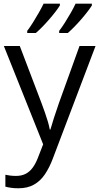

<svg xmlns="http://www.w3.org/2000/svg" viewBox="-20 -786 541 1047"><path d="M1 -535.2H87.9L206.1 -224.6Q216.3 -197.3 225.1 -172.1Q233.9 -147 240.7 -124Q247.6 -101.1 251.5 -79.6H254.9Q261.7 -104 274.4 -143.8Q287.1 -183.6 301.8 -225.1L413.6 -535.2H501L268.1 78.6Q249.5 127.9 224.9 164.6Q200.2 201.2 165 220.9Q129.9 240.7 80.1 240.7Q57.1 240.7 39.6 238Q22 235.4 9.3 231.9V167Q20 169.4 35.4 171.4Q50.8 173.3 67.4 173.3Q97.7 173.3 119.9 161.9Q142.1 150.4 158.2 128.4Q174.3 106.4 186 76.2L215.3 1ZM481 -766.1V-756.3Q472.7 -742.7 457.5 -722.9Q442.4 -703.1 423.6 -681.4Q404.8 -659.7 385.5 -639.9Q366.2 -620.1 349.6 -606H302.7V-617.7Q317.4 -636.7 334 -662.8Q350.6 -689 366.2 -716.3Q381.8 -743.7 392.1 -766.1ZM306.6 -766.1V-756.3Q298.3 -742.7 283.2 -722.9Q268.1 -703.1 249.3 -681.4Q230.5 -659.7 211.2 -639.9Q191.9 -620.1 175.3 -606H128.4V-617.7Q143.1 -636.7 159.4 -662.8Q175.8 -689 191.4 -716.3Q207 -743.7 217.8 -766.1Z"/></svg>

Font: Wonky
Style: Regular
Weight: 400
Designer: Monotype Design Team
Foundry: Monotype Imaging Inc.
Version: Version 3.000